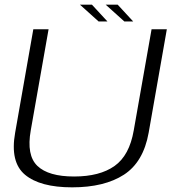

<svg xmlns="http://www.w3.org/2000/svg" viewBox="-20 -800 762 824"><path d="M289.5 4Q428 4 511.8 -50.2Q595.5 -104.5 618 -230.5L696 -674.5H630.5L554 -240.5Q535.5 -133 471.8 -87.8Q408 -42.5 298 -42.5Q188 -42.5 140.5 -88Q93 -133.5 112 -240.5L188.5 -674.5H123L45 -230.5Q22.5 -104.5 87.2 -50.2Q152 4 289.5 4ZM513.5 -708H551.5L485 -780H433.5ZM403 -708H441L374.5 -780H323Z"/></svg>

Font: Anybody SemiExpanded Light
Style: Italic
Weight: 300
Width: 6
Italic angle: -10°
Version: Version 1.113;gftools[0.9.25]